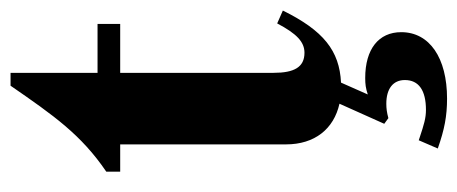

<svg xmlns="http://www.w3.org/2000/svg" viewBox="-278 -392 888 373"><g transform="rotate(-90 166.5 -206.0)"><path d="M112 96 123 104C134 101 142 100 151 100C180 100 197 113 197 136C197 163 177 177 139 177C123 177 110 173 86 165L80 163L64 200C101 213 127 218 161 218C240 218 290 184 290 129C290 85 257 59 201 59C189 59 181 60 169 64L192 12C254 9 293 -22 332 -101L307 -112C287 -74 271 -59 250 -59C222 -59 211 -79 211 -119V-417H306V-461H211V-630H186C128 -546 91 -493 19 -444V-417H72V-95C72 -39 102 -2 151 9Z"/></g></svg>

Font: XITS
Style: Bold
Weight: 700
Designer: MicroPress Inc., with final additions and corrections provided by Coen Hoffman, Elsevier (retired)
Version: Version 1.107